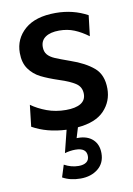

<svg xmlns="http://www.w3.org/2000/svg" viewBox="-84 -558 586 844"><g transform="rotate(-10 209.0 -136.0)"><path d="M234 8 220 54H226Q268 54 292 76.5Q316 99 316 138Q316 182 285 207Q254 232 207 232Q161 232 127 213L144 159Q175 176 208 176Q230 176 242.5 167Q255 158 255 140Q255 103 205 103Q182 103 158 110L183 10Q96 6 32 -30L43 -126Q72 -105 111 -90.5Q150 -76 196 -76Q239 -76 262 -90Q285 -104 285 -132Q285 -163 260.5 -179.5Q236 -196 189 -211Q141 -227 110 -242.5Q79 -258 59 -286Q39 -314 39 -358Q39 -421 86.5 -462.5Q134 -504 224 -504Q302 -504 366 -469L355 -377Q324 -400 293.5 -412.5Q263 -425 226 -425Q187 -425 165 -410Q143 -395 143 -366Q143 -345 154 -332Q165 -319 186 -310Q207 -301 252 -285Q316 -263 353.5 -231Q391 -199 391 -137Q391 -80 352.5 -39.5Q314 1 234 8Z"/></g></svg>

Font: Cabin Medium
Style: Regular
Weight: 500
Designer: Pablo Impallari
Foundry: Pablo Impallari. http://www.impallari.com Igino Marini. http://www.ikern.com
Version: Version 2.001